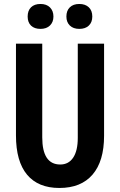

<svg xmlns="http://www.w3.org/2000/svg" viewBox="-20 -933 602 963"><path d="M502 -713.9V-252Q502 -124.5 444.3 -57.4Q386.7 9.8 277.8 9.8Q171.4 9.8 115.7 -56.9Q60.1 -123.5 60.1 -253.9V-713.9H191.9V-244.1Q191.9 -107.9 282.2 -107.9Q324.2 -107.9 347.2 -142.6Q370.1 -177.2 370.1 -241.2V-713.9ZM118.7 -850.1Q118.7 -879.9 135.7 -896.5Q152.8 -913.1 183.1 -913.1Q213.4 -913.1 230.7 -895.8Q248 -878.4 248 -850.1Q248 -822.3 230.7 -805.2Q213.4 -788.1 183.1 -788.1Q152.8 -788.1 135.7 -804.4Q118.7 -820.8 118.7 -850.1ZM313 -850.1Q313 -879.4 330.1 -896.2Q347.2 -913.1 377.9 -913.1Q407.7 -913.1 425.3 -896.5Q442.9 -879.9 442.9 -850.1Q442.9 -821.3 425.5 -804.7Q408.2 -788.1 377.9 -788.1Q347.7 -788.1 330.3 -804.9Q313 -821.8 313 -850.1Z"/></svg>

Font: TypoPRO Open Sans Condensed
Style: Bold
Weight: 700
Width: 3
Foundry: Ascender Corporation
Version: Version 1.11